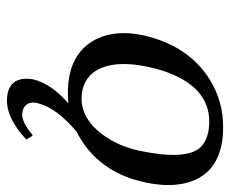

<svg xmlns="http://www.w3.org/2000/svg" viewBox="-75 -404 665 555"><g transform="rotate(90 257.5 -126.5)"><path d="M383.3 129.9Q325.2 184.6 272.5 186Q213.9 186 208 138.7Q206.5 125 209.5 109.9Q221.2 59.1 278.8 8.3Q264.2 9.8 248 9.8Q133.8 9.8 92.3 -73.7Q65.9 -129.9 81.5 -205.1Q109.9 -337.9 210.9 -400.9Q272.9 -439 347.2 -439Q477.1 -439 507.3 -337.9Q522.5 -285.2 507.3 -213.9Q481 -90.3 385.3 -29.3Q372.1 -21 359.4 -14.6Q293.9 42 280.3 90.3Q278.8 95.2 277.8 99.1Q271.5 127.9 294.9 138.7Q302.7 141.6 311 142.1Q336.4 141.1 370.1 111.8L373 112.8ZM332 -398.9Q230 -398.9 185.5 -267.6Q178.2 -245.6 173.3 -222.2Q150.4 -113.8 191.4 -61.5Q217.8 -30.3 265.1 -29.8Q329.1 -29.8 377 -102.1Q404.3 -144 415.5 -195.8Q444.3 -332 405.8 -373.5Q381.3 -398.4 332 -398.9Z"/></g></svg>

Font: Linux Biolinum Slanted O
Style: Slanted
Weight: 400
Designer: Philipp H. Poll
Foundry: Philipp H. Poll
Version: Version 1.0.4